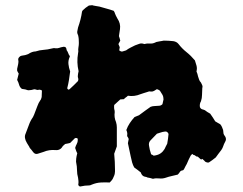

<svg xmlns="http://www.w3.org/2000/svg" viewBox="-20 -668 921 728"><path d="M834 -150Q840 -140 833 -129Q829 -122 826.5 -114Q824 -106 819 -99Q814 -93 809 -86Q804 -79 798 -71Q792 -66 785 -61Q778 -56 772 -52Q767 -51 763.5 -52.5Q760 -54 758 -55Q757 -57 754.5 -59Q752 -61 751 -62Q747 -67 746.5 -65Q746 -63 741 -64Q737 -67 730 -74Q724 -74 721.5 -77Q719 -80 713 -81Q712 -81 710.5 -83.5Q709 -86 703 -78Q700 -73 695.5 -63Q691 -53 688 -46Q686 -42 683.5 -38Q681 -34 679 -29Q676 -22 672 -22Q665 -21 662 -16Q659 -11 654 -6Q643 -3 631 -0.5Q619 2 608 6Q596 10 583.5 8.5Q571 7 560 10Q555 8 549.5 7Q544 6 539 5Q536 3 532 2.5Q528 2 526 1Q517 -3 514 -14Q508 -19 502 -23.5Q496 -28 489 -33Q486 -39 484.5 -42Q483 -45 481 -52Q479 -59 475.5 -75.5Q472 -92 465 -125Q466 -129 466.5 -133Q467 -137 468 -141Q467 -144 465.5 -146.5Q464 -149 462 -152Q462 -155 462.5 -158.5Q463 -162 462 -166Q462 -168 461 -170Q460 -172 459 -175Q464 -189 472 -201Q480 -213 490 -224Q495 -226 499.5 -228Q504 -230 507 -231Q519 -240 530 -248Q541 -256 551 -263Q559 -266 567.5 -266Q576 -266 583 -267Q590 -267 596 -273Q597 -277 598 -282Q599 -287 600 -291Q600 -301 596 -308.5Q592 -316 587 -323Q585 -326 581 -327.5Q577 -329 575 -330Q569 -326 563.5 -323Q558 -320 551 -321Q547 -322 544 -321Q541 -320 538 -319Q531 -317 525 -315Q519 -313 513 -311Q489 -301 465 -305Q461 -301 457 -298.5Q453 -296 450 -292Q446 -292 442.5 -291.5Q439 -291 436 -291Q430 -286 424.5 -280.5Q419 -275 413 -270Q412 -263 413 -255Q415 -249 415 -243Q412 -223 420 -205Q423 -195 423 -185V-113L413 -85Q416 -54 416 -25Q416 -21 416 -17.5Q416 -14 415 -9Q414 -4 412 0Q410 4 408 9Q406 13 402.5 17Q399 21 396 24Q379 23 362 24Q345 25 328 32Q322 35 319 35Q310 35 302 36Q294 37 285 39Q283 40 279.5 37Q276 34 277 31Q278 24 277.5 18Q277 12 276 6Q272 -8 272 -22.5Q272 -37 269 -51Q268 -54 268.5 -58.5Q269 -63 269 -67Q270 -76 273 -87Q270 -92 268.5 -97Q267 -102 265 -107Q267 -115 271 -122Q275 -129 275 -138Q275 -142 273 -144Q270 -145 267 -145Q266 -144 264 -143.5Q262 -143 261 -141L246 -126Q242 -125 237.5 -124Q233 -123 227 -122Q224 -120 218 -114Q209 -97 190 -99Q166 -101 145 -92Q140 -90 134 -88.5Q128 -87 123 -85Q113 -82 106 -91Q102 -96 99.5 -99.5Q97 -103 93 -107Q91 -112 87.5 -117Q84 -122 82 -126Q70 -146 77 -161Q84 -178 89.5 -194Q95 -210 105 -224Q110 -234 113 -243Q118 -255 122 -266.5Q126 -278 133 -288Q135 -290 136 -293.5Q137 -297 138 -300Q138 -302 138.5 -313Q139 -324 139 -325Q132 -329 126.5 -327.5Q121 -326 114 -329Q113 -330 107.5 -329Q102 -328 100 -327Q95 -327 91 -326Q87 -325 82 -327Q77 -329 72.5 -329.5Q68 -330 63 -331Q55 -337 52.5 -346.5Q50 -356 45 -365Q47 -371 48 -377Q49 -383 51 -389Q47 -395 45 -400Q45 -407 45 -407Q47 -417 49 -425.5Q51 -434 49 -443Q49 -449 57 -455Q61 -457 66 -457.5Q71 -458 75 -459Q78 -460 81.5 -461Q85 -462 87 -463Q102 -473 115 -473Q130 -478 145.5 -479Q161 -480 176 -484Q180 -485 183 -485.5Q186 -486 190 -485Q198 -484 204.5 -486.5Q211 -489 218 -490Q220 -491 222.5 -490.5Q225 -490 227 -490Q231 -487 231.5 -484Q232 -481 233 -477Q235 -475 236.5 -471.5Q238 -468 239 -466Q240 -462 242 -459.5Q244 -457 245 -454Q238 -439 239.5 -425Q241 -411 246 -397Q244 -381 241.5 -365Q239 -349 235 -334Q235 -331 238 -329Q241 -327 244 -330Q252 -337 260 -345Q268 -353 275 -360Q276 -360 276 -362Q278 -367 276.5 -371Q275 -375 275 -379Q275 -384 276 -388.5Q277 -393 278 -398Q270 -432 276 -466Q276 -468 276.5 -469.5Q277 -471 277 -473Q276 -481 277.5 -489Q279 -497 279 -505Q279 -513 278.5 -520Q278 -527 276 -535Q272 -542 273 -549Q274 -556 276 -564Q281 -578 285 -593.5Q289 -609 291 -624Q292 -626 292.5 -627Q293 -628 294 -629Q304 -639 317 -647Q322 -647 326 -648Q330 -649 334 -647Q340 -646 345 -645Q350 -644 357 -643Q370 -639 383.5 -635.5Q397 -632 411 -627Q412 -625 413.5 -623Q415 -621 415 -619Q417 -614 419.5 -608.5Q422 -603 425 -598Q438 -579 435 -558Q434 -551 433 -545Q432 -539 431 -531Q432 -528 433.5 -523.5Q435 -519 436 -514Q435 -512 433 -508.5Q431 -505 429 -501Q430 -498 431.5 -495Q433 -492 434 -489Q434 -486 433 -483Q432 -480 432 -477Q440 -471 445 -473Q453 -475 458 -477Q466 -483 475 -487.5Q484 -492 492 -496Q500 -499 508.5 -502Q517 -505 527 -501Q538 -504 548.5 -503Q559 -502 569 -507Q572 -509 576.5 -509.5Q581 -510 584 -511Q589 -512 593 -512.5Q597 -513 601 -514Q610 -514 618.5 -513.5Q627 -513 637 -512Q650 -510 657 -501Q670 -484 687 -470.5Q704 -457 719 -439Q722 -430 725 -419.5Q728 -409 725 -397Q727 -393 728.5 -388Q730 -383 731 -378Q733 -372 735 -366Q737 -360 742 -355Q745 -350 747 -344.5Q749 -339 747 -334Q746 -321 746 -308.5Q746 -296 742 -284Q736 -274 738 -262Q741 -255 747 -253.5Q753 -252 757 -250Q761 -247 766 -243.5Q771 -240 777 -237Q782 -230 787 -222.5Q792 -215 796 -208Q801 -205 806 -202Q811 -199 815 -197Q820 -191 822 -185.5Q824 -180 826 -175Q827 -165 827.5 -161.5Q828 -158 834 -150ZM619 -160Q619 -161 618.5 -161.5Q618 -162 618 -162Q614 -171 604 -169Q596 -168 589 -165.5Q582 -163 575 -161Q569 -154 562.5 -148Q556 -142 550 -135Q543 -127 545 -116Q547 -101 553 -83Q556 -82 558.5 -80.5Q561 -79 562 -78Q568 -78 570 -79Q592 -83 604 -103Q606 -108 609 -113.5Q612 -119 614 -123Q616 -133 617 -141.5Q618 -150 619 -160Z"/></svg>

Font: Darumadrop One
Style: Regular
Weight: 400
Version: Version 1.000